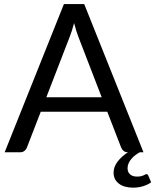

<svg xmlns="http://www.w3.org/2000/svg" viewBox="-20 -736 750 928"><path d="M471.5 -266 359 -557.5Q354 -570.5 348.5 -587.8Q343 -605 338 -624.5Q327.5 -584 316.5 -557L204 -266ZM710.5 145Q695.5 156.5 672.2 163.8Q649 171 623.5 171Q579.5 171 554.2 151.2Q529 131.5 529 98.5Q529 70 548.8 44.5Q568.5 19 598.5 0Q585.5 0 577.5 -6.5Q569.5 -13 565.5 -23L498.5 -196H177L110 -23Q107 -14 98.5 -7Q90 0 77.5 0H2.5L289 -716.5H387L673.5 0H655.5Q645.5 5.5 635 13.2Q624.5 21 616 30.8Q607.5 40.5 602 52.2Q596.5 64 596.5 77Q596.5 96 608.8 106.8Q621 117.5 642 117.5Q653.5 117.5 661 115.8Q668.5 114 673.5 111.8Q678.5 109.5 681.8 107.5Q685 105.5 687.5 105.5Q691 105.5 693.2 107.5Q695.5 109.5 696.5 112Z"/></svg>

Font: Lato
Style: Regular
Weight: 400
Designer: Lukasz Dziedzic with Adam Twardoch and Botio Nikoltchev
Foundry: tyPoland Lukasz Dziedzic
Version: Version 2.015; 2015-08-06; http://www.latofonts.com/